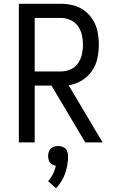

<svg xmlns="http://www.w3.org/2000/svg" viewBox="-20 -755 616 1018"><path d="M80 0H164V-301H253L432 0H524L344 -303Q380 -308 412.5 -327.5Q445 -347 466.5 -377.5Q488 -408 496 -444.5Q504 -481 504 -518Q504 -552 497.5 -585.5Q491 -619 473.5 -648Q456 -677 428.5 -698Q401 -719 367.5 -727Q334 -735 301 -735H80ZM301 -376H164V-660H301Q327 -660 352 -649.5Q377 -639 392.5 -617.5Q408 -596 414 -570Q420 -544 420 -518Q420 -492 414 -466Q408 -440 392.5 -418Q377 -396 352 -386Q327 -376 301 -376ZM277 243Q310 209 325.5 164Q341 119 341 72Q341 58 335 44.5Q329 31 315.5 25Q302 19 288 19Q274 19 260.5 25Q247 31 241 44.5Q235 58 235 72Q235 84 239 96Q243 108 253.5 115Q264 122 276 124Q271 147 260.5 168Q250 189 235 206Z"/></svg>

Font: Iosevka SS01 Extended
Style: Regular
Weight: 400
Width: 7
Monospace: yes
Designer: Belleve Invis
Foundry: Belleve Invis
Version: Version 3.4.7; ttfautohint (v1.8.3)